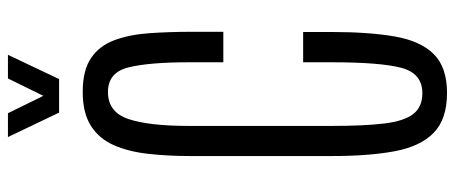

<svg xmlns="http://www.w3.org/2000/svg" viewBox="-338 -752 1101 464"><g transform="rotate(-90 212.0 -520.5)"><path d="M218.8 9.8Q155.8 9.8 122.8 -22.2Q89.8 -54.2 78.1 -116.2Q66.4 -178.2 66.4 -268.6V-610.8Q66.4 -665.5 71.8 -712.9Q77.1 -760.3 92.8 -795.7Q108.4 -831.1 139.4 -850.8Q170.4 -870.6 221.7 -870.6Q273.9 -870.6 303.5 -850.3Q333 -830.1 346.4 -793.9Q359.9 -757.8 363.3 -709.5Q366.7 -661.1 366.7 -605V-530.8H293V-613.8Q293 -709.5 280.8 -759.5Q268.6 -809.6 221.2 -809.6Q172.4 -809.6 155.8 -760Q139.2 -710.4 139.2 -614.3V-269.5Q139.2 -190.4 145 -142.1Q150.9 -93.8 168 -71.8Q185.1 -49.8 218.3 -49.8Q266.1 -49.8 279.5 -100.3Q293 -150.9 293 -269V-337.9H366.2V-269.5Q366.2 -179.7 355.5 -117.2Q344.7 -54.7 313 -22.5Q281.2 9.8 218.8 9.8ZM171.4 -927.7 112.3 -1051.3H169.9L211.9 -965.8L253.9 -1051.3H311L252.4 -927.7Z"/></g></svg>

Font: Antonio Thin
Style: Regular
Weight: 250
Designer: Vernon Adams
Foundry: Vernon Adams
Version: Version 1.002